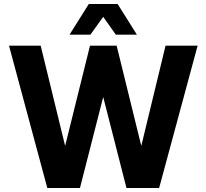

<svg xmlns="http://www.w3.org/2000/svg" viewBox="-20 -938 1030 958"><path d="M216 0 25 -710H183L305 -210L429 -710H562L685 -210L806 -710H966L774 0H611L495 -454L379 0ZM327 -765 423 -918H567L663 -765H558L495 -854L431 -765Z"/></svg>

Font: Geist
Style: Bold
Weight: 400
Designer: Basement.studio, Andrés Briganti, Mateo Zaragoza
Foundry: Basement.studio, Vercel, Andrés Briganti, Guido Ferreyra, Mateo Zaragoza
Version: Version 1.401